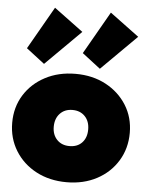

<svg xmlns="http://www.w3.org/2000/svg" viewBox="-56 -854 701 911"><g transform="rotate(5 294.0 -398.0)"><path d="M295 12Q214 12 150.5 -21.5Q87 -55 50.5 -114Q14 -173 14 -247Q14 -321 50 -379Q86 -437 149.5 -470.5Q213 -504 294 -504Q375 -504 438 -470.5Q501 -437 537.5 -379Q574 -321 574 -247Q574 -173 538 -114Q502 -55 439 -21.5Q376 12 295 12ZM294 -160Q332 -160 354 -183.5Q376 -207 376 -246Q376 -285 353.5 -308.5Q331 -332 294 -332Q257 -332 234.5 -308Q212 -284 212 -245Q212 -207 234.5 -183.5Q257 -160 294 -160ZM140 -538 53 -605 169 -808 308 -705ZM406 -538 319 -605 435 -808 574 -705Z"/></g></svg>

Font: Outfit Black
Style: Regular
Weight: 900
Designer: Rodrigo Fuenzalida
Foundry: fragTYPE
Version: Version 1.100; ttfautohint (v1.8.4.7-5d5b)